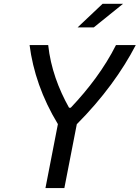

<svg xmlns="http://www.w3.org/2000/svg" viewBox="-20 -960 713 980"><path d="M308.5 0 372 -326C504 -458.5 604.5 -597.5 673 -730H572C513.5 -613.5 432.5 -506.5 341 -410H332.5C278.5 -506.5 238.5 -613.5 226 -730H131C148 -596.5 194.5 -460 275.5 -326.5L212 0ZM376 -820 503.5 -940.5H608L458.5 -820Z"/></svg>

Font: Monaspace Argon
Style: Italic
Weight: 400
Italic angle: -11°
Designer: Riley Cran & the Lettermatic Team
Foundry: Lettermatic
Version: Version 1.101 (Monaspace Argon)